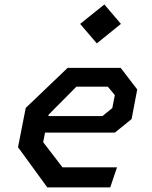

<svg xmlns="http://www.w3.org/2000/svg" viewBox="-20 -816 660 836"><path d="M186 0H460L489.5 -87.5H252L168 -197L176 -238.5H480L553 -297.5L577.5 -426.5L505.5 -520.5H274.5L92 -346L58.5 -175ZM190.5 -310.5 191.5 -316.5 312.5 -438.5H449.5L480 -402L469 -345.5L426 -310.5ZM329 -712 401.5 -627 506.5 -712 434.5 -796.5Z"/></svg>

Font: Monaspace Krypton Medium
Style: Italic
Weight: 500
Italic angle: -11°
Designer: Riley Cran & the Lettermatic Team
Foundry: Lettermatic
Version: Version 1.101 (Monaspace Krypton)